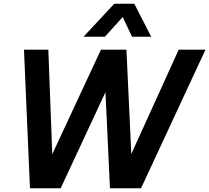

<svg xmlns="http://www.w3.org/2000/svg" viewBox="-20 -1005 1117 1025"><path d="M426 -809 590 -985H697L787 -809H685L635 -914L540 -809ZM140 0 108 -740H238L259 -182L519 -740H655L681 -183L934 -740H1077L733 0H567L543 -513L304 0Z"/></svg>

Font: Be Vietnam Pro SemiBold
Style: Italic
Weight: 600
Italic angle: -12°
Designer: Lam Bao, Tony Le, Vietanh Nguyen
Foundry: Yellow Type Foundry
Version: Version 1.002; ttfautohint (v1.8.3)